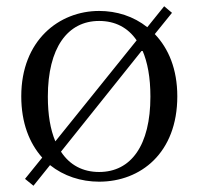

<svg xmlns="http://www.w3.org/2000/svg" viewBox="-20 -566 636 614"><path d="M297 15C430 15 547 -77 547 -258C547 -345 519 -411 475 -457L530 -525L505 -546L451 -479C407 -514 353 -531 297 -531C169 -531 48 -437 48 -258C48 -173 74 -108 115 -62L60 6L87 28L140 -38C184 -3 239 15 297 15ZM157 -114C141 -152 133 -199 133 -257C133 -413 196 -499 297 -499C348 -499 389 -478 417 -437ZM297 -16C245 -16 203 -38 175 -81L435 -406C452 -367 461 -318 461 -257C461 -101 399 -16 297 -16Z"/></svg>

Font: Harano Aji Mincho
Style: Regular
Weight: 400
Foundry: Masamichi Hosoda
Version: HaranoAjiMincho-Regular version 20230610;ttx 4.39.4